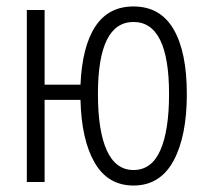

<svg xmlns="http://www.w3.org/2000/svg" viewBox="-20 -563 640 594"><path d="M63 0V-532H118V-301H229Q234 -418 274.5 -480.5Q315 -543 393 -543Q476 -543 517 -472.5Q558 -402 558 -272Q558 -141 516.5 -65Q475 11 393 11Q314 11 273 -59.5Q232 -130 229 -254H118V0ZM393 -37Q449 -37 476 -98Q503 -159 503 -272Q503 -495 393 -495Q283 -495 283 -272Q283 -158 310.5 -97.5Q338 -37 393 -37Z"/></svg>

Font: Noto Sans Mono Light
Style: Regular
Weight: 300
Designer: Monotype Design Team
Foundry: Monotype Imaging Inc.
Version: Version 2.014; ttfautohint (v1.8.4.7-5d5b)